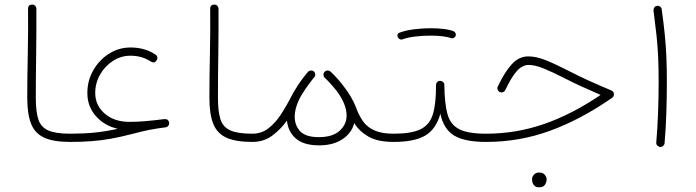

<svg xmlns="http://www.w3.org/2000/svg" viewBox="-20 -612 2978 822"><path d="M96.7 -192.9Q96.7 -280.3 98.9 -380.1Q101.1 -480 100.1 -574.2Q100.1 -592.3 117.2 -592.3Q125 -592.8 130.1 -587.6Q135.3 -582.5 135.7 -575.2Q136.2 -481 134.8 -381.1Q133.3 -281.2 133.3 -193.4Q133.3 -134.8 144 -101.3Q154.8 -67.9 186.3 -53.7Q217.8 -39.6 279.8 -39.6H280.3Q297.9 -39.6 297.9 -22Q297.9 -4.4 280.3 -4.4H279.8Q209.5 -4.4 169.7 -22.5Q129.9 -40.5 113.3 -81.8Q96.7 -123 96.7 -192.9Z M262.2 -22Q262.2 -29.8 267.6 -34.7Q272.9 -39.6 280.3 -39.6Q338.4 -39.6 385.3 -44.4Q432.1 -49.3 484.4 -60.5Q426.8 -73.7 390.4 -115Q354 -156.2 354 -213.9Q354 -266.6 379.2 -310.8Q404.3 -355 446.3 -381.8Q488.3 -408.7 539.1 -408.7Q600.1 -408.7 645.5 -378.4Q652.3 -374 653.6 -366.9Q654.8 -359.9 650.9 -354Q641.1 -339.4 626.5 -348.1Q588.4 -373.5 538.6 -373.5Q498.5 -373.5 464.1 -351.6Q429.7 -329.6 408.7 -293.2Q387.7 -256.8 387.7 -213.9Q387.7 -160.6 428.5 -125.5Q469.2 -90.3 534.2 -90.3Q566.4 -90.3 602.1 -93.3Q637.7 -96.2 683.1 -102.1Q684.6 -102.1 686 -102.1Q701.7 -102.5 704.1 -86.9Q704.6 -83.5 703.6 -81.1Q702.6 -73.7 696.3 -69.8Q693.4 -67.4 689 -66.9Q653.3 -62.5 620.6 -56.2Q587.9 -49.8 546.4 -38.6Q497.1 -25.9 455.3 -18.3Q413.6 -10.7 371.8 -7.6Q330.1 -4.4 280.3 -4.4Q272.9 -4.4 267.6 -9.5Q262.2 -14.6 262.2 -22Z M876.5 -192.9Q876.5 -280.3 878.7 -380.1Q880.9 -480 879.9 -574.2Q879.9 -592.3 897 -592.3Q904.8 -592.8 909.9 -587.6Q915 -582.5 915.5 -575.2Q916 -481 914.6 -381.1Q913.1 -281.2 913.1 -193.4Q913.1 -134.8 923.8 -101.3Q934.6 -67.9 966.1 -53.7Q997.6 -39.6 1059.6 -39.6H1060.1Q1077.6 -39.6 1077.6 -22Q1077.6 -4.4 1060.1 -4.4H1059.6Q989.3 -4.4 949.5 -22.5Q909.7 -40.5 893.1 -81.8Q876.5 -123 876.5 -192.9Z M1042.5 -22Q1042.5 -39.6 1060.1 -39.6Q1100.1 -39.6 1130.4 -63.5Q1160.6 -87.4 1184.3 -124.3Q1208 -161.1 1227.5 -199.7Q1236.3 -216.8 1248.5 -235.8Q1267.1 -266.6 1293.9 -298.8Q1295.9 -301.3 1297.9 -303.7Q1298.8 -304.7 1299.8 -305.7Q1304.7 -310.1 1311.8 -310.3Q1318.8 -310.5 1323.7 -306.2Q1329.1 -301.3 1329.6 -293.9Q1330.1 -286.6 1325.2 -280.8Q1320.8 -275.9 1316.9 -271Q1303.2 -253.4 1288.1 -231.7Q1272.9 -210 1262.2 -189.5Q1241.7 -147.5 1241.7 -113.3Q1241.7 -75.2 1265.1 -50Q1288.6 -24.9 1345.2 -24.9Q1403.8 -24.9 1433.8 -52Q1463.9 -79.1 1463.9 -117.2Q1463.9 -165.5 1421.9 -222.2Q1403.8 -245.1 1380.4 -269.5Q1375.5 -274.4 1370.6 -278.8Q1368.2 -280.8 1366.7 -283.7Q1366.7 -283.7 1366.7 -284.2Q1366.2 -284.7 1366.2 -285.6Q1365.7 -286.1 1365.7 -287.1Q1365.2 -287.6 1365.2 -288.1Q1365.2 -288.6 1365.2 -289.1Q1363.3 -297.9 1369.6 -304.2L1370.1 -304.7L1370.6 -305.2Q1376 -310.5 1383.8 -310.1Q1383.8 -310.1 1383.8 -310.1Q1384.8 -310.1 1385.3 -310.1Q1386.2 -309.6 1387.2 -309.6Q1387.2 -309.6 1387.7 -309.6Q1390.1 -309.1 1392.1 -307.6Q1392.1 -307.6 1392.1 -307.6Q1393.1 -307.1 1394 -306.2Q1394 -306.2 1394.5 -305.7Q1395 -305.7 1395.5 -305.2Q1426.3 -275.9 1448.2 -246.6Q1487.8 -196.8 1505.4 -148.9Q1517.1 -116.7 1534.7 -92Q1552.2 -67.4 1583.3 -53.5Q1614.3 -39.6 1664.6 -39.6H1665Q1682.6 -39.6 1682.6 -22Q1682.6 -4.4 1665 -4.4H1664.6Q1596.7 -4.4 1557.1 -27.3Q1517.6 -50.3 1496.6 -85Q1485.8 -42.5 1446.3 -16.1Q1406.7 10.3 1346.2 10.3Q1279.8 10.3 1246.3 -19.3Q1212.9 -48.8 1208.5 -95.7Q1182.1 -58.6 1145.8 -31.5Q1109.4 -4.4 1060.1 -4.4Q1052.7 -4.4 1047.6 -9.5Q1042.5 -14.6 1042.5 -22Z M1647 -22Q1647 -29.8 1652.3 -34.7Q1657.7 -39.6 1665 -39.6Q1741.7 -39.6 1780.8 -58.8Q1819.8 -78.1 1833.5 -123.8Q1847.2 -169.4 1846.7 -248.5Q1847.2 -256.8 1852.8 -261.7Q1858.4 -266.6 1866.2 -265.6Q1873 -265.1 1877.9 -260Q1882.8 -254.9 1882.3 -247.6Q1883.3 -169.9 1895.5 -124.3Q1907.7 -78.6 1945.6 -59.1Q1983.4 -39.6 2060.5 -39.6H2061Q2078.6 -39.6 2078.6 -22Q2078.6 -4.4 2061 -4.4H2060.5Q1969.7 -4.4 1924.6 -31.5Q1879.4 -58.6 1865.2 -125Q1847.2 -59.6 1801.3 -32Q1755.4 -4.4 1665 -4.4Q1657.7 -4.4 1652.3 -9.5Q1647 -14.6 1647 -22ZM1682.6 -453.6Q1678.2 -468.8 1692.9 -473.1Q1718.8 -482.4 1754.4 -486.8Q1790 -491.2 1824.7 -491.2Q1854 -491.2 1879.4 -488Q1904.8 -484.9 1922.4 -478Q1928.2 -475.1 1930.7 -468.8Q1933.1 -462.4 1929.7 -456.5Q1926.8 -451.7 1921.6 -449.2Q1916.5 -446.8 1911.1 -448.7Q1897 -454.1 1873.8 -456.8Q1850.6 -459.5 1824.7 -459.5Q1790.5 -459.5 1757.6 -455.6Q1724.6 -451.7 1702.6 -443.4Q1696.3 -441.4 1690.7 -444.8Q1685.1 -448.2 1682.6 -453.6Z M2241.7 -370.6Q2276.4 -370.6 2319.1 -353.3Q2361.8 -335.9 2419.4 -306.2Q2455.1 -287.6 2499 -267.6Q2543 -247.6 2597.7 -224.6Q2608.4 -220.2 2608.4 -208Q2608.4 -198.2 2600.1 -192.9Q2467.3 -100.6 2335.9 -52.5Q2204.6 -4.4 2061 -4.4Q2043 -4.4 2043 -22Q2043 -39.6 2061 -39.6Q2189.5 -39.6 2309.3 -81.1Q2429.2 -122.6 2551.3 -205.6Q2505.9 -225.6 2468 -242.7Q2430.2 -259.8 2398.4 -276.4Q2344.2 -304.2 2307.1 -319.1Q2270 -334 2243.7 -334Q2216.8 -334 2193.6 -308.8Q2170.4 -283.7 2143.6 -227.1Q2141.1 -220.7 2133.5 -217.5Q2126 -214.4 2118.2 -218.8Q2112.8 -222.2 2110.4 -228.8Q2107.9 -235.4 2111.3 -241.7Q2140.1 -303.2 2170.9 -336.9Q2201.7 -370.6 2241.7 -370.6ZM2257.8 155.3Q2257.8 144.5 2266.1 135.5Q2274.4 126.5 2289.1 126.5Q2298.8 126.5 2305.2 130.4Q2311.5 134.3 2314.9 139.6Q2320.3 147.5 2320.3 156.2Q2320.3 167 2313.5 178.5Q2306.6 189.9 2288.1 189.9Q2275.9 189.9 2269 183.8Q2262.2 177.7 2259.8 169.9Q2259.3 166.5 2258.5 162.8Q2257.8 159.2 2257.8 155.3Z M2777.8 -566.9Q2777.3 -574.2 2781.7 -580.3Q2786.1 -586.4 2793.5 -586.9Q2800.3 -587.9 2806.4 -583.3Q2812.5 -578.6 2813 -571.8Q2821.3 -512.2 2825.9 -465.6Q2830.6 -418.9 2832.8 -371.3Q2835 -323.7 2835 -260.3Q2835 -198.2 2832.8 -129.2Q2830.6 -60.1 2825.2 1Q2824.7 7.8 2818.8 12.7Q2813 17.6 2805.7 17.1Q2798.8 16.1 2793.9 10.7Q2789.1 5.4 2789.6 -2Q2794.9 -62 2797.4 -131.1Q2799.8 -200.2 2799.8 -261.7Q2799.8 -323.7 2797.6 -370.1Q2795.4 -416.5 2790.5 -462.2Q2785.6 -507.8 2777.8 -566.9Z"/></svg>

Font: Mikhak ExtraLight
Style: Regular
Weight: 200
Designer: Amin Abedi
Version: Version 3.3